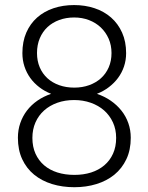

<svg xmlns="http://www.w3.org/2000/svg" viewBox="-20 -741 594 770"><path d="M485.8 -527.8Q485.8 -499.5 477.3 -474.4Q468.8 -449.2 453.4 -428.5Q438 -407.7 416.5 -391.4Q395 -375 368.7 -364.7Q398.9 -354.5 423.8 -337.4Q448.7 -320.3 466.8 -297.6Q484.9 -274.9 494.6 -247.3Q504.4 -219.7 504.4 -188.5Q504.4 -139.6 486.8 -102.5Q469.2 -65.4 438.7 -40.5Q408.2 -15.6 366.9 -2.9Q325.7 9.8 278.3 9.8Q230 9.8 188.7 -2.9Q147.5 -15.6 116.9 -40.5Q86.4 -65.4 69.1 -102.5Q51.8 -139.6 51.8 -188.5Q51.8 -219.7 61.3 -247.3Q70.8 -274.9 88.1 -297.6Q105.5 -320.3 130.1 -337.4Q154.8 -354.5 185.1 -364.7Q158.7 -375 137.5 -391.4Q116.2 -407.7 101.3 -428.5Q86.4 -449.2 78.1 -474.4Q69.8 -499.5 69.8 -527.8Q69.8 -574.2 85.4 -610.1Q101.1 -646 128.9 -670.7Q156.7 -695.3 194.6 -708Q232.4 -720.7 277.3 -720.7Q321.3 -720.7 359.4 -708Q397.5 -695.3 425.5 -670.7Q453.6 -646 469.7 -610.1Q485.8 -574.2 485.8 -527.8ZM445.8 -188Q445.8 -222.2 432.9 -250.2Q419.9 -278.3 397.5 -298.1Q375 -317.9 344 -328.9Q313 -339.8 277.3 -339.8Q240.7 -339.8 210 -328.9Q179.2 -317.9 157 -298.1Q134.8 -278.3 122.3 -250.2Q109.9 -222.2 109.9 -188Q109.9 -152.3 122.3 -124.8Q134.8 -97.2 157 -78.1Q179.2 -59.1 210.2 -49.3Q241.2 -39.6 278.3 -39.6Q314.9 -39.6 345.5 -49.3Q376 -59.1 398.4 -78.1Q420.9 -97.2 433.3 -124.8Q445.8 -152.3 445.8 -188ZM427.2 -528.3Q427.2 -559.6 415.8 -585.7Q404.3 -611.8 384.3 -630.9Q364.3 -649.9 336.9 -660.4Q309.6 -670.9 277.3 -670.9Q245.1 -670.9 217.8 -660.9Q190.4 -650.9 170.7 -632.6Q150.9 -614.3 139.6 -587.6Q128.4 -561 128.4 -528.3Q128.4 -496.6 139.4 -470.9Q150.4 -445.3 170.2 -427.2Q189.9 -409.2 217.5 -399.4Q245.1 -389.6 277.8 -389.6Q310.1 -389.6 337.4 -399.4Q364.7 -409.2 384.8 -427.2Q404.8 -445.3 416 -470.9Q427.2 -496.6 427.2 -528.3Z"/></svg>

Font: Melbourne
Style: Light
Weight: 300
Designer: Google
Version: Version 2.000980; 2014